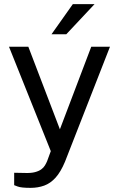

<svg xmlns="http://www.w3.org/2000/svg" viewBox="-20 -743 575 928"><path d="M128 165Q82.5 165 65.5 158.5Q48.5 152 48.5 152V92L101.5 93Q130 94 149 89Q168 84 179.5 75.5Q191 67 197.2 56.5Q203.5 46 207.5 36.5L225.5 -12.5L23.5 -517H117L269.5 -118L421 -517H511.5L294 39Q273.5 88 248.8 115.5Q224 143 193.8 154Q163.5 165 128 165ZM229 -577.5 332 -723H437L300.5 -577.5Z"/></svg>

Font: Public Sans Thin
Style: Regular
Weight: 400
Version: Version 2.001